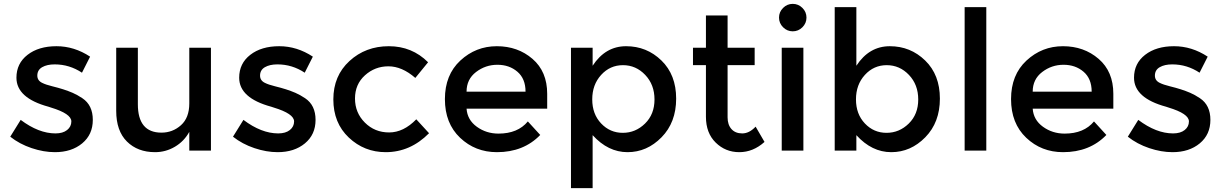

<svg xmlns="http://www.w3.org/2000/svg" viewBox="-20 -779 6326 993"><path d="M264 8Q206 8 143.5 -13Q81 -34 33 -72L87 -159Q180 -89 267 -89Q305 -89 327 -106.5Q349 -124 349 -151Q349 -191 243 -223Q235 -226 231 -227Q65 -272 65 -377Q65 -451 122.5 -495.5Q180 -540 272 -540Q364 -540 446 -486L404 -403Q339 -446 263 -446Q223 -446 198 -431.5Q173 -417 173 -388Q173 -362 199 -350Q217 -341 249.5 -333Q282 -325 307 -317Q332 -309 355.5 -299Q379 -289 406 -271Q460 -235 460 -159Q460 -83 405 -37.5Q350 8 264 8Z M959 -244V-532H1071V0H959V-97Q932 -48 884.5 -20Q837 8 782 8Q692 8 636.5 -47Q581 -102 581 -206V-532H693V-240Q693 -93 815 -93Q873 -93 916 -131.5Q959 -170 959 -244Z M1416 8Q1358 8 1295.5 -13Q1233 -34 1185 -72L1239 -159Q1332 -89 1419 -89Q1457 -89 1479 -106.5Q1501 -124 1501 -151Q1501 -191 1395 -223Q1387 -226 1383 -227Q1217 -272 1217 -377Q1217 -451 1274.5 -495.5Q1332 -540 1424 -540Q1516 -540 1598 -486L1556 -403Q1491 -446 1415 -446Q1375 -446 1350 -431.5Q1325 -417 1325 -388Q1325 -362 1351 -350Q1369 -341 1401.5 -333Q1434 -325 1459 -317Q1484 -309 1507.5 -299Q1531 -289 1558 -271Q1612 -235 1612 -159Q1612 -83 1557 -37.5Q1502 8 1416 8Z M1975 8Q1864 8 1784 -67.5Q1704 -143 1704 -265Q1704 -387 1787.5 -463.5Q1871 -540 1991 -540Q2111 -540 2194 -457L2128 -376Q2059 -436 1989 -436Q1919 -436 1867.5 -389.5Q1816 -343 1816 -269.5Q1816 -196 1867 -145Q1918 -94 1992.5 -94Q2067 -94 2133 -162L2199 -90Q2102 8 1975 8Z M2810 -217H2393Q2397 -159 2446 -123.5Q2495 -88 2558 -88Q2658 -88 2710 -151L2774 -81Q2688 8 2550 8Q2438 8 2359.5 -66.5Q2281 -141 2281 -266.5Q2281 -392 2361 -466Q2441 -540 2549.5 -540Q2658 -540 2734 -474.5Q2810 -409 2810 -294ZM2393 -305H2698Q2698 -372 2656 -408Q2614 -444 2552.5 -444Q2491 -444 2442 -406.5Q2393 -369 2393 -305Z M3045 -80V194H2933V-532H3045V-439Q3111 -540 3218 -540Q3325 -540 3401 -466Q3477 -392 3477 -269Q3477 -146 3401.5 -69Q3326 8 3225.5 8Q3125 8 3045 -80ZM3043 -265Q3043 -189 3089 -140.5Q3135 -92 3201 -92Q3267 -92 3316 -140Q3365 -188 3365 -264.5Q3365 -341 3317 -391.5Q3269 -442 3202 -442Q3135 -442 3089 -391.5Q3043 -341 3043 -265Z M3743 -442V-172Q3743 -134 3763 -111.5Q3783 -89 3819 -89Q3855 -89 3888 -124L3934 -45Q3875 8 3803.5 8Q3732 8 3681.5 -41.5Q3631 -91 3631 -175V-442H3564V-532H3631V-699H3743V-532H3883V-442Z M4135 0H4023V-532H4135ZM4030 -638Q4009 -659 4009 -688Q4009 -717 4030 -738Q4051 -759 4080 -759Q4109 -759 4130 -738Q4151 -717 4151 -688Q4151 -659 4130 -638Q4109 -617 4080 -617Q4051 -617 4030 -638Z M4409 -80V0H4297V-742H4409V-439Q4475 -540 4582 -540Q4689 -540 4765 -466Q4841 -392 4841 -269Q4841 -146 4765.5 -69Q4690 8 4589.5 8Q4489 8 4409 -80ZM4407 -265Q4407 -189 4453 -140.5Q4499 -92 4565 -92Q4631 -92 4680 -140Q4729 -188 4729 -264.5Q4729 -341 4681 -391.5Q4633 -442 4566 -442Q4499 -442 4453 -391.5Q4407 -341 4407 -265Z M5081 0H4969V-742H5081Z M5738 -217H5321Q5325 -159 5374 -123.5Q5423 -88 5486 -88Q5586 -88 5638 -151L5702 -81Q5616 8 5478 8Q5366 8 5287.5 -66.5Q5209 -141 5209 -266.5Q5209 -392 5289 -466Q5369 -540 5477.5 -540Q5586 -540 5662 -474.5Q5738 -409 5738 -294ZM5321 -305H5626Q5626 -372 5584 -408Q5542 -444 5480.5 -444Q5419 -444 5370 -406.5Q5321 -369 5321 -305Z M6044 8Q5986 8 5923.5 -13Q5861 -34 5813 -72L5867 -159Q5960 -89 6047 -89Q6085 -89 6107 -106.5Q6129 -124 6129 -151Q6129 -191 6023 -223Q6015 -226 6011 -227Q5845 -272 5845 -377Q5845 -451 5902.5 -495.5Q5960 -540 6052 -540Q6144 -540 6226 -486L6184 -403Q6119 -446 6043 -446Q6003 -446 5978 -431.5Q5953 -417 5953 -388Q5953 -362 5979 -350Q5997 -341 6029.5 -333Q6062 -325 6087 -317Q6112 -309 6135.5 -299Q6159 -289 6186 -271Q6240 -235 6240 -159Q6240 -83 6185 -37.5Q6130 8 6044 8Z"/></svg>

Font: Montreal
Style: Regular
Weight: 400
Designer: Julieta Ulanovsky, usr_local_share
Foundry: Julieta Ulanovsky, usr_local_share
Version: Version 2.001